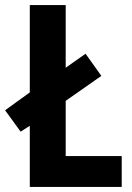

<svg xmlns="http://www.w3.org/2000/svg" viewBox="-33 -734 519 754"><path d="M84 0H445V-121H225V-338L365 -436L303 -523L225 -468V-714H84V-371L-13 -301L48 -217L84 -240Z"/></svg>

Font: Noto Sans Myanmar Condensed
Style: Bold
Weight: 700
Width: 3
Designer: Monotype Design Team
Foundry: Monotype Imaging Inc.
Version: Version 2.107